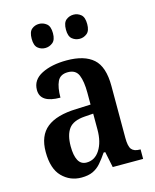

<svg xmlns="http://www.w3.org/2000/svg" viewBox="-114 -828 739 915"><g transform="rotate(-15 255.5 -370.0)"><path d="M174 10Q118 10 79 -29.5Q40 -69 40 -152Q40 -232 88 -270.5Q136 -309 234 -312L305 -315V-373Q305 -429 292 -460.5Q279 -492 240 -492Q202 -492 188.5 -463Q175 -434 175 -384Q76 -384 76 -448Q76 -498 125.5 -523Q175 -548 249 -548Q336 -548 380 -509Q424 -470 424 -375V-118Q424 -77 436 -62Q448 -47 477 -47H480V0H330L314 -78H306Q287 -50 270 -30.5Q253 -11 230.5 -0.5Q208 10 174 10ZM216 -53Q257 -53 281.5 -91.5Q306 -130 306 -191V-270L263 -267Q206 -263 184 -233Q162 -203 162 -147Q162 -102 175 -77.5Q188 -53 216 -53ZM337 -631Q316 -631 300 -644Q284 -657 284 -690Q284 -724 300 -737Q316 -750 337 -750Q357 -750 373 -737Q389 -724 389 -690Q389 -657 373 -644Q357 -631 337 -631ZM167 -631Q146 -631 130.5 -644Q115 -657 115 -690Q115 -724 130.5 -737Q146 -750 167 -750Q187 -750 203.5 -737Q220 -724 220 -690Q220 -657 203.5 -644Q187 -631 167 -631Z"/></g></svg>

Font: Noto Serif Hebrew Condensed SemiBold
Style: Regular
Weight: 600
Width: 3
Designer: Monotype Design Team
Foundry: Monotype Imaging Inc.
Version: Version 2.004; ttfautohint (v1.8.4.7-5d5b)